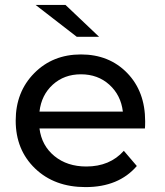

<svg xmlns="http://www.w3.org/2000/svg" viewBox="-20 -757 671 783"><path d="M247 -737 384 -607H293L125 -737ZM572 -262Q572 -242 571 -233H141Q150 -163 202 -120.5Q254 -78 332 -78Q428 -78 485 -142L538 -80Q464 6 329 6Q202 6 123 -70Q44 -146 44 -265Q44 -382 119.5 -458.5Q195 -535 310 -535Q425 -535 498.5 -459.5Q572 -384 572 -262ZM310 -454Q242 -454 195.5 -412Q149 -370 141 -302H481Q473 -369 426 -411.5Q379 -454 310 -454Z"/></svg>

Font: false
Style: Regular
Weight: 500
Designer: Julieta Ulanovsky
Foundry: Julieta Ulanovsky
Version: Version 7.222;hotconv 1.0.109;makeotfexe 2.5.65596